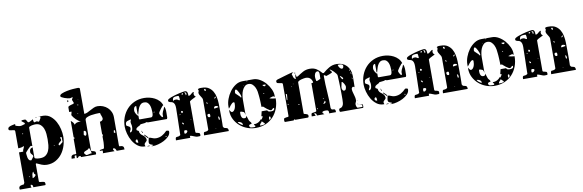

<svg xmlns="http://www.w3.org/2000/svg" viewBox="-65 -1445 7082 2331"><g transform="rotate(-10 3475.5 -280.0)"><path d="M400 -563Q404 -564 413.5 -565Q423 -566 433.5 -566.5Q444 -567 453.5 -567Q463 -567 467 -567Q517 -565 553.5 -535Q590 -505 613.5 -462Q637 -419 648.5 -369.5Q660 -320 660 -280Q660 -224 643.5 -169Q627 -114 595 -70.5Q563 -27 515.5 0Q468 27 406 27Q372 27 341 14Q310 1 280 -13L273 -7V207Q273 217 284.5 218.5Q296 220 310 221Q324 222 335.5 226.5Q347 231 347 247Q347 249 347 258Q347 267 340 267H195Q195 248 189 240Q183 232 168 232Q168 240 167 243Q166 246 166 248.5Q166 251 167.5 254.5Q169 258 173 267H33Q27 267 26.5 260Q26 253 26 250Q26 238 31.5 231Q37 224 46 220.5Q55 217 65.5 215.5Q76 214 87 213L97 193V-180H149Q149 -200 158 -214Q167 -228 167 -243V-247Q151 -237 133 -233.5Q115 -230 97 -230V-440Q97 -453 85 -456Q73 -459 58 -460Q43 -461 31 -464.5Q19 -468 19 -483Q19 -496 30 -503.5Q41 -511 56 -515.5Q71 -520 86 -522.5Q101 -525 110 -527V-507Q110 -507 115.5 -505Q121 -503 129 -500.5Q137 -498 145.5 -496Q154 -494 160 -493H170Q184 -493 198.5 -498.5Q213 -504 227 -507V-520L193 -547V-553Q193 -556 198.5 -557.5Q204 -559 211 -559.5Q218 -560 224.5 -560Q231 -560 234 -560Q244 -560 249 -553.5Q254 -547 257.5 -539.5Q261 -532 265 -526Q269 -520 277 -520H280Q283 -521 290.5 -524.5Q298 -528 306.5 -532.5Q315 -537 322.5 -541Q330 -545 333 -547Q333 -544 333 -537.5Q333 -531 334.5 -524.5Q336 -518 338.5 -512.5Q341 -507 347 -507Q348 -507 356.5 -510Q365 -513 367 -513H369Q370 -513 371 -513.5Q372 -514 374 -514Q380 -514 385 -510Q390 -506 397 -506Q400 -506 400 -507Q401 -507 403.5 -509.5Q406 -512 407 -513Q410 -519 418 -532Q426 -545 427 -547Q428 -548 426 -557L423 -563ZM380 -560Q378 -557 373 -557Q368 -557 367 -560Q365 -563 373.5 -563Q382 -563 380 -560ZM270 -87Q270 -78 280 -74Q290 -70 302.5 -68Q315 -66 326 -66Q337 -66 340 -66Q383 -66 408.5 -86Q434 -106 447 -137Q460 -168 463.5 -205Q467 -242 467 -277Q467 -308 464 -343.5Q461 -379 449 -409.5Q437 -440 413.5 -460.5Q390 -481 350 -481Q346 -481 333 -480Q320 -479 306 -476Q292 -473 281 -467.5Q270 -462 270 -453V-227Q268 -228 262 -230.5Q256 -233 253 -233Q249 -233 237.5 -222.5Q226 -212 213.5 -199Q201 -186 191 -174Q181 -162 180 -160Q181 -150 182 -133Q183 -116 187 -99.5Q191 -83 200 -71Q209 -59 227 -59Q228 -59 233.5 -66Q239 -73 245 -81L261 -103Q261 -112 256.5 -118Q252 -124 246 -130Q240 -136 235.5 -143Q231 -150 231 -161Q231 -180 238 -192Q245 -204 270 -213ZM187 -393Q183 -399 180 -400H173L180 -387ZM640 -273H619Q619 -265 623 -258Q627 -251 627 -242Q627 -234 620.5 -228.5Q614 -223 606.5 -217Q599 -211 593 -204Q587 -197 587 -187Q587 -186 589.5 -183.5Q592 -181 593 -180H600Q601 -181 605 -184Q609 -187 614.5 -191.5Q620 -196 625 -200Q630 -204 633 -207Q635 -207 638 -210Q639 -211 640 -213ZM540 -187Q539 -191 533 -193Q533 -194 530 -194Q528 -194 527 -193Q528 -188 533 -187Q534 -186 537 -186Q539 -186 540 -187ZM233 107Q232 104 229.5 93.5Q227 83 227 80Q213 91 209.5 115.5Q206 140 206 157Q211 157 218.5 153.5Q226 150 233 144.5Q240 139 244 132.5Q248 126 247 120ZM173 127H165Q165 135 173 140Z M1269 7Q1262 -12 1255 -21Q1248 -30 1231 -30Q1231 -22 1229 -20.5Q1227 -19 1226.5 -18Q1226 -17 1229 -12.5Q1232 -8 1242 7H1096Q1104 -3 1102 -8.5Q1100 -14 1100 -27H1066Q1066 -36 1074 -38.5Q1082 -41 1092 -42Q1102 -43 1111 -44.5Q1120 -46 1122 -53Q1128 -88 1129.5 -123.5Q1131 -159 1129 -193L1136 -207V-213L1129 -227V-376Q1143 -376 1156 -385.5Q1169 -395 1169 -410Q1169 -417 1166 -426Q1163 -435 1159.5 -444.5Q1156 -454 1152.5 -463Q1149 -472 1149 -480L1132 -481Q1122 -481 1094 -479.5Q1066 -478 1037 -473Q1008 -468 985 -457Q962 -446 962 -427V-53Q962 -45 970.5 -42.5Q979 -40 989 -38Q999 -36 1007.5 -31Q1016 -26 1016 -13Q1016 -11 1016 -2Q1016 7 1009 7H829Q831 -4 824.5 -6Q818 -8 812 -8Q804 -8 801.5 -5Q799 -2 796.5 1.5Q794 5 790 8Q786 11 776 11V-25Q758 -25 755.5 -21Q753 -17 753 7H713Q713 -22 723.5 -30.5Q734 -39 746 -40Q758 -41 768.5 -39.5Q779 -38 779 -47V-227L796 -233L782 -247V-447Q796 -437 807 -423.5Q818 -410 822 -393Q835 -412 859 -416.5Q883 -421 902 -420Q888 -424 873 -434.5Q858 -445 844.5 -458.5Q831 -472 819.5 -486.5Q808 -501 802 -513Q801 -516 802.5 -522Q804 -528 806 -535Q808 -542 809.5 -548Q811 -554 811 -557H782V-613Q782 -623 792.5 -628.5Q803 -634 816 -637.5Q829 -641 841 -644Q853 -647 856 -653V-660Q855 -661 853 -666Q851 -671 849 -676.5Q847 -682 845 -687Q843 -692 842 -693V-700Q844 -703 849 -713.5Q854 -724 856 -727H852Q844 -727 836 -723.5Q828 -720 819 -720Q811 -720 792.5 -724Q774 -728 755 -735Q736 -742 722 -750Q708 -758 709 -766Q709 -783 736 -794.5Q763 -806 800 -813.5Q837 -821 874 -824Q911 -827 931 -827Q937 -827 948 -825.5Q959 -824 959 -813V-503Q979 -503 999.5 -513Q1020 -523 1041.5 -535Q1063 -547 1085.5 -557Q1108 -567 1132 -567Q1167 -567 1198.5 -554.5Q1230 -542 1254 -520Q1278 -498 1292 -467.5Q1306 -437 1306 -400V-53Q1306 -41 1315 -41Q1324 -41 1335.5 -39.5Q1347 -38 1356 -29.5Q1365 -21 1365 7ZM796 -690Q796 -685 791.5 -681.5Q787 -678 782 -678V-700H789Q792 -699 796 -693ZM916 -693H909L916 -687ZM909 -620Q907 -625 903.5 -626Q900 -627 896 -627H889Q891 -621 894.5 -620.5Q898 -620 902 -620ZM889 -520Q888 -523 882 -527H876Q878 -521 882 -520ZM909 -253Q911 -251 916 -245.5Q921 -240 922 -240Q929 -238 933.5 -241.5Q938 -245 940 -251Q942 -257 942.5 -263Q943 -269 943 -272Q943 -283 939 -291.5Q935 -300 919 -300H916L909 -260ZM1292 -213Q1292 -216 1291 -226.5Q1290 -237 1289 -240Q1289 -241 1286.5 -243.5Q1284 -246 1282 -247Q1281 -246 1278.5 -243.5Q1276 -241 1276 -240Q1275 -237 1274 -226.5Q1273 -216 1273 -213ZM964 -16Q964 -30 957.5 -52.5Q951 -75 942 -87Q937 -75 924.5 -69Q912 -63 899.5 -58.5Q887 -54 879 -47.5Q871 -41 876 -27Q876 -25 884 -17.5Q892 -10 896 -7Q896 -6 899 -6Q915 -6 930 -11Q945 -16 964 -16Z M1889 -300Q1892 -301 1896 -307Q1893 -326 1896 -340Q1899 -354 1904.5 -366Q1910 -378 1917 -390.5Q1924 -403 1929 -420Q1936 -411 1939 -397.5Q1942 -384 1943 -370Q1944 -356 1943.5 -342Q1943 -328 1943 -318Q1943 -315 1943 -309Q1943 -303 1943 -297Q1943 -291 1942.5 -286Q1942 -281 1942 -280L1936 -267H1702Q1700 -268 1692.5 -270.5Q1685 -273 1682 -273Q1681 -273 1675.5 -270Q1670 -267 1669 -267Q1666 -266 1657.5 -265Q1649 -264 1639 -263Q1629 -262 1620.5 -261Q1612 -260 1609 -260Q1604 -251 1594 -246Q1584 -241 1574 -236Q1564 -231 1556.5 -224Q1549 -217 1549 -203Q1549 -196 1557 -193Q1565 -190 1569 -187Q1576 -182 1576 -176Q1576 -170 1578 -162.5Q1580 -155 1587.5 -144.5Q1595 -134 1616 -120Q1629 -111 1639.5 -95.5Q1650 -80 1650 -63Q1650 -53 1644.5 -47Q1639 -41 1633 -35.5Q1627 -30 1621.5 -23.5Q1616 -17 1616 -7Q1616 -4 1618.5 3.5Q1621 11 1622 13Q1620 14 1616 14Q1566 14 1528.5 -14.5Q1491 -43 1466 -85Q1441 -127 1428 -175.5Q1415 -224 1415 -263Q1415 -326 1436 -381Q1457 -436 1495 -477.5Q1533 -519 1586.5 -543Q1640 -567 1706 -567Q1738 -567 1771.5 -559.5Q1805 -552 1835 -536.5Q1865 -521 1888 -497Q1911 -473 1922 -440Q1916 -439 1905 -426.5Q1894 -414 1883 -399Q1872 -384 1863.5 -370.5Q1855 -357 1855 -354Q1855 -348 1858 -340Q1861 -332 1865.5 -324.5Q1870 -317 1874.5 -310.5Q1879 -304 1882 -300ZM1749 -320Q1760 -320 1765.5 -327.5Q1771 -335 1773.5 -345.5Q1776 -356 1776 -367Q1776 -378 1776 -384Q1776 -403 1773 -426Q1770 -449 1762 -468.5Q1754 -488 1738.5 -501Q1723 -514 1698 -514Q1672 -514 1656 -500Q1640 -486 1630 -466Q1620 -446 1614 -422.5Q1608 -399 1602 -380L1596 -387V-488Q1584 -488 1577.5 -482Q1571 -476 1567.5 -467.5Q1564 -459 1563 -449Q1562 -439 1562 -431Q1562 -426 1566 -415Q1570 -404 1576 -393.5Q1582 -383 1589 -375Q1596 -367 1602 -367V-327Q1603 -325 1605.5 -322.5Q1608 -320 1609 -320ZM1802 -382Q1793 -382 1789 -373H1802ZM1503 -250Q1503 -266 1499 -279Q1495 -292 1495 -307Q1495 -315 1499 -322Q1503 -329 1503 -337Q1503 -339 1502 -340Q1488 -334 1476 -332Q1464 -330 1455 -325.5Q1446 -321 1440.5 -312Q1435 -303 1435 -283Q1435 -274 1442.5 -270Q1450 -266 1458.5 -262Q1467 -258 1474.5 -252Q1482 -246 1482 -233Q1482 -220 1474.5 -209.5Q1467 -199 1467 -184Q1480 -184 1487 -191.5Q1494 -199 1497.5 -209.5Q1501 -220 1502 -231Q1503 -242 1503 -250ZM1609 -167Q1606 -165 1606 -173.5Q1606 -182 1609 -180Q1612 -178 1612 -173Q1612 -168 1609 -167ZM1616 -153Q1611 -153 1611 -160Q1611 -167 1616 -167Q1621 -167 1621 -160Q1621 -153 1616 -153ZM1716 13Q1700 8 1684.5 0.5Q1669 -7 1669 -26Q1669 -40 1673 -53.5Q1677 -67 1677 -81Q1698 -81 1720 -70.5Q1742 -60 1766 -60Q1808 -60 1841 -78.5Q1874 -97 1902 -127Q1905 -128 1912 -128Q1918 -128 1927 -125.5Q1936 -123 1936 -113Q1936 -80 1910.5 -54Q1885 -28 1850 -10Q1815 8 1777.5 17.5Q1740 27 1716 27H1696Q1699 18 1704.5 20Q1710 22 1716 22ZM1662 -100Q1669 -100 1667 -93H1669Q1674 -93 1674 -86.5Q1674 -80 1669 -80Q1662 -80 1664 -87H1662Q1657 -87 1657 -93H1656Q1651 -93 1651 -100H1649Q1642 -100 1644 -107H1642Q1637 -107 1637 -113H1636Q1631 -113 1631 -120Q1631 -127 1636 -127Q1641 -127 1641 -120H1642Q1649 -120 1647 -113H1649Q1654 -113 1654 -107H1656Q1661 -107 1661 -100ZM1544 -44Q1544 -46 1544 -53Q1544 -60 1543 -67.5Q1542 -75 1539.5 -81Q1537 -87 1533 -87Q1525 -87 1520 -80.5Q1515 -74 1515 -67Q1515 -55 1524.5 -49.5Q1534 -44 1544 -44ZM1889 -53Q1894 -53 1894 -60Q1894 -67 1889 -67Q1884 -67 1884 -60Q1884 -53 1889 -53ZM1642 20Q1648 15 1652 14Q1656 13 1663 13Q1667 13 1670.5 14Q1674 15 1676 20Z M2346 7Q2346 -1 2347 -13.5Q2348 -26 2355 -33Q2358 -33 2363.5 -33.5Q2369 -34 2375.5 -35Q2382 -36 2387.5 -37.5Q2393 -39 2395 -40Q2398 -41 2403 -46Q2408 -51 2408 -53V-420Q2408 -433 2401.5 -444.5Q2395 -456 2387.5 -467Q2380 -478 2374 -489.5Q2368 -501 2368 -513Q2368 -521 2371.5 -526.5Q2375 -532 2375 -540Q2375 -544 2374.5 -548Q2374 -552 2368 -553Q2370 -560 2376.5 -563Q2383 -566 2391 -567Q2399 -568 2407.5 -567.5Q2416 -567 2422 -567Q2470 -567 2501.5 -547Q2533 -527 2552 -495Q2571 -463 2579 -422.5Q2587 -382 2588 -340Q2588 -330 2588.5 -308Q2589 -286 2589 -258.5Q2589 -231 2589.5 -200Q2590 -169 2589.5 -141.5Q2589 -114 2589 -92Q2589 -70 2588 -60Q2595 -42 2606 -39Q2617 -36 2627 -34Q2637 -32 2644 -25Q2651 -18 2651 7ZM1999 7Q1999 -17 2003 -24Q2007 -31 2015 -32Q2023 -33 2035 -34Q2047 -35 2062 -47Q2062 -58 2062.5 -81Q2063 -104 2063.5 -132.5Q2064 -161 2065 -193Q2066 -225 2066.5 -254Q2067 -283 2067.5 -306Q2068 -329 2068 -340L2069 -377Q2069 -407 2063 -423.5Q2057 -440 2048 -448Q2039 -456 2028.5 -458.5Q2018 -461 2009 -463Q2000 -465 1994 -469.5Q1988 -474 1988 -487Q1988 -495 2002 -503.5Q2016 -512 2037.5 -520Q2059 -528 2085 -535.5Q2111 -543 2135.5 -548.5Q2160 -554 2180 -557.5Q2200 -561 2209 -561Q2221 -561 2228 -555Q2235 -549 2238 -540Q2241 -531 2241.5 -520.5Q2242 -510 2242 -500Q2244 -499 2248 -499Q2258 -499 2265.5 -504.5Q2273 -510 2280 -516.5Q2287 -523 2294.5 -528.5Q2302 -534 2312 -534Q2314 -534 2315 -533Q2310 -527 2309 -521.5Q2308 -516 2308 -509Q2308 -497 2312 -490.5Q2316 -484 2328 -473Q2324 -472 2314.5 -467.5Q2305 -463 2294.5 -457.5Q2284 -452 2274.5 -447Q2265 -442 2262 -440Q2259 -438 2253.5 -433Q2248 -428 2248 -427V-53Q2248 -43 2256.5 -40.5Q2265 -38 2275 -36.5Q2285 -35 2293.5 -31Q2302 -27 2302 -13Q2302 -9 2302 -2Q2302 5 2295 7L2268 8Q2255 8 2243.5 4Q2232 0 2221 -4.5Q2210 -9 2199 -13Q2188 -17 2175 -17V7ZM2195 -547Q2206 -542 2209 -531.5Q2212 -521 2212 -512Q2219 -512 2220.5 -519Q2222 -526 2222 -530Q2222 -547 2205 -547ZM2448 -547Q2443 -544 2442 -540Q2441 -539 2441 -537Q2441 -534 2442 -533Q2443 -532 2448 -526.5Q2453 -521 2455 -520Q2460 -522 2461 -525.5Q2462 -529 2462 -533Q2462 -538 2460 -542.5Q2458 -547 2452 -547ZM2183 -542Q2179 -542 2171.5 -541Q2164 -540 2162 -533Q2163 -528 2168 -527Q2169 -526 2172 -526Q2178 -526 2180.5 -531.5Q2183 -537 2183 -542ZM2048 -467Q2056 -478 2065 -479.5Q2074 -481 2085 -481Q2100 -481 2108.5 -473Q2117 -465 2131 -465Q2131 -467 2131 -474.5Q2131 -482 2130.5 -490.5Q2130 -499 2128 -507.5Q2126 -516 2122 -520H2105Q2077 -520 2062.5 -512Q2048 -504 2048 -473ZM2562 -433Q2556 -429 2551 -424Q2546 -419 2546 -411Q2554 -411 2559 -416Q2564 -421 2568 -427ZM2457 -365Q2457 -382 2440 -382Q2440 -365 2457 -365ZM2142 -327Q2140 -328 2135 -330.5Q2130 -333 2128 -333Q2123 -333 2122 -328Q2121 -323 2121 -320Q2121 -315 2123.5 -310.5Q2126 -306 2132 -306Q2135 -306 2135 -307Q2136 -307 2138.5 -312.5Q2141 -318 2142 -320ZM2575 -303Q2575 -312 2564 -316Q2553 -320 2548 -320Q2522 -320 2522 -293H2535L2575 -300ZM2108 -293H2095V-287H2108ZM2462 -220Q2462 -231 2459.5 -236Q2457 -241 2445 -241Q2428 -241 2428 -223Q2428 -214 2433 -206.5Q2438 -199 2448 -199Q2458 -199 2460 -205Q2462 -211 2462 -220ZM2222 -213 2215 -207H2228ZM2108 -190Q2108 -181 2114 -174.5Q2120 -168 2128 -167Q2129 -169 2129 -173Q2129 -182 2122.5 -186.5Q2116 -191 2108 -193ZM2569 -163Q2569 -172 2566 -180.5Q2563 -189 2552 -189Q2552 -187 2552.5 -182Q2553 -177 2553.5 -171Q2554 -165 2554.5 -160Q2555 -155 2555 -153Q2555 -152 2557.5 -149.5Q2560 -147 2562 -147Q2568 -148 2568.5 -153.5Q2569 -159 2569 -163ZM2155 -80Q2155 -89 2146 -92Q2137 -95 2131 -95Q2118 -95 2116.5 -85Q2115 -75 2115 -63Q2115 -53 2128 -53Q2136 -53 2145.5 -63Q2155 -73 2155 -80ZM2502 -47Q2505 -47 2505 -50Q2505 -53 2502 -53Q2499 -54 2499 -50Q2499 -46 2502 -47Z M3052 -560Q3092 -560 3132 -537Q3172 -514 3203 -478.5Q3234 -443 3253.5 -400.5Q3273 -358 3273 -320L3272 -300Q3268 -309 3264 -311.5Q3260 -314 3253 -314Q3251 -314 3248.5 -313.5Q3246 -313 3245 -313Q3243 -313 3237.5 -311Q3232 -309 3225.5 -307Q3219 -305 3213.5 -303Q3208 -301 3205 -300Q3206 -298 3216 -295Q3226 -292 3238.5 -290Q3251 -288 3263 -286.5Q3275 -285 3280 -285Q3280 -218 3258.5 -161Q3237 -104 3198 -62Q3159 -20 3104 3.5Q3049 27 2982 27Q2928 27 2877 8Q2826 -11 2786.5 -45.5Q2747 -80 2722.5 -128Q2698 -176 2698 -233L2699 -247Q2700 -245 2703.5 -239Q2707 -233 2711.5 -227Q2716 -221 2721.5 -216.5Q2727 -212 2732 -213Q2746 -216 2755 -227Q2764 -238 2769.5 -252.5Q2775 -267 2777 -282.5Q2779 -298 2779 -310Q2779 -316 2777.5 -321.5Q2776 -327 2769 -327Q2759 -327 2749 -319Q2739 -311 2730 -299.5Q2721 -288 2713 -277Q2705 -266 2699 -260Q2698 -263 2698 -275Q2698 -287 2698 -290Q2698 -331 2715 -378Q2732 -425 2761.5 -465.5Q2791 -506 2831.5 -533Q2872 -560 2919 -560ZM2979 -553Q2980 -556 2972 -556Q2964 -556 2965 -553Q2967 -550 2972 -550Q2977 -550 2979 -553ZM3152 -160Q3162 -144 3172 -141.5Q3182 -139 3197 -139Q3218 -139 3229.5 -145.5Q3241 -152 3241 -175Q3227 -175 3217.5 -164Q3208 -153 3202 -153Q3192 -153 3179 -160.5Q3166 -168 3153 -178Q3140 -188 3129 -198Q3118 -208 3112 -213H3092Q3092 -221 3091.5 -241Q3091 -261 3090 -283.5Q3089 -306 3087.5 -325.5Q3086 -345 3085 -353Q3084 -375 3079 -403Q3074 -431 3062.5 -455.5Q3051 -480 3032 -497Q3013 -514 2985 -514Q2956 -514 2936.5 -495Q2917 -476 2905.5 -449Q2894 -422 2889.5 -392Q2885 -362 2885 -340V-147Q2885 -150 2882.5 -160Q2880 -170 2879 -173Q2878 -176 2875.5 -181Q2873 -186 2872 -187Q2868 -189 2861.5 -191.5Q2855 -194 2848.5 -196Q2842 -198 2837.5 -199.5Q2833 -201 2832 -200L2825 -193L2824 -174Q2824 -165 2825.5 -154Q2827 -143 2831.5 -134Q2836 -125 2843.5 -119Q2851 -113 2864 -113Q2879 -113 2884 -118.5Q2889 -124 2892 -140L2912 -80Q2916 -69 2927.5 -57.5Q2939 -46 2939 -36V-33Q2937 -32 2931.5 -31Q2926 -30 2920 -28Q2914 -26 2909.5 -23.5Q2905 -21 2905 -17Q2905 6 2919.5 10Q2934 14 2953 14Q2958 14 2968.5 14Q2979 14 2979 3V0L2965 -13V-20Q3025 -21 3059 -67L3065 -60Q3070 -67 3078 -78.5Q3086 -90 3086 -100H3073L3072 -107Q3074 -113 3076 -122Q3078 -131 3080 -139Q3083 -149 3085 -160ZM2919 -507V-500L2925 -507ZM2873 -383Q2873 -388 2867.5 -403Q2862 -418 2854 -433.5Q2846 -449 2837.5 -461.5Q2829 -474 2822 -474Q2811 -474 2808 -459.5Q2805 -445 2805 -436Q2805 -431 2813 -423Q2821 -415 2831.5 -405.5Q2842 -396 2852 -386Q2862 -376 2865 -367Q2872 -368 2872.5 -373.5Q2873 -379 2873 -383ZM3150 -473Q3150 -465 3159 -459Q3168 -453 3175 -453Q3183 -453 3185 -460.5Q3187 -468 3187 -473ZM3152 -373H3139L3152 -360ZM2833 -36Q2833 -59 2815 -70.5Q2797 -82 2777 -82Q2777 -76 2784 -68Q2791 -60 2800 -53Q2809 -46 2818.5 -41Q2828 -36 2833 -36ZM3179 -63Q3179 -69 3177.5 -75Q3176 -81 3168 -81Q3160 -81 3159 -69.5Q3158 -58 3158 -53L3159 -40Q3169 -44 3174 -48.5Q3179 -53 3179 -63ZM3065 -40Q3059 -28 3047.5 -17.5Q3036 -7 3036 8Q3042 8 3051 8Q3060 8 3070 7Q3080 6 3088 3Q3096 0 3099 -7Z M4300 0Q4300 -11 4300 -17.5Q4300 -24 4297 -27Q4294 -30 4286 -31Q4278 -32 4262 -33L4282 -34Q4300 -34 4305 -31Q4310 -28 4310 -10Q4310 -10 4310 -6Q4310 -2 4309.5 2Q4309 6 4307.5 9.5Q4306 13 4302 13H4029Q4019 13 4017 4.5Q4015 -4 4015 -10Q4015 -27 4024.5 -29Q4034 -31 4045.5 -36.5Q4057 -42 4066.5 -61Q4076 -80 4076 -131Q4076 -170 4076 -204.5Q4076 -239 4075 -273.5Q4074 -308 4073 -345Q4072 -382 4069 -427Q4069 -437 4058 -452Q4047 -467 4033 -481Q4019 -495 4005 -505.5Q3991 -516 3984 -516Q3984 -514 3987.5 -509Q3991 -504 3995.5 -498.5Q4000 -493 4004 -488Q4008 -483 4009 -480Q4007 -475 3994.5 -469Q3982 -463 3968 -458Q3954 -453 3943 -449.5Q3932 -446 3932 -446Q3929 -446 3929 -447Q3928 -447 3925.5 -450Q3923 -453 3922 -453Q3920 -455 3915 -457.5Q3910 -460 3909 -460Q3903 -460 3902.5 -453Q3902 -446 3902 -444Q3902 -347 3909.5 -249.5Q3917 -152 3916 -53Q3923 -34 3932.5 -32.5Q3942 -31 3951 -31Q3960 -31 3966 -25.5Q3972 -20 3972 7H3882Q3889 7 3889 0Q3889 -22 3881.5 -28Q3874 -34 3856 -34Q3851 -34 3843.5 -34Q3836 -34 3828 -32.5Q3820 -31 3814.5 -27.5Q3809 -24 3809 -17V-13Q3811 -11 3818.5 -3Q3826 5 3829 7H3737Q3737 -25 3710 -25L3709 -20Q3710 -17 3715.5 -6.5Q3721 4 3722 7H3673Q3673 -1 3674 -13.5Q3675 -26 3682 -33Q3685 -33 3691.5 -34Q3698 -35 3705.5 -36Q3713 -37 3719.5 -38Q3726 -39 3729 -40Q3731 -41 3735 -43.5Q3739 -46 3739 -47V-391Q3743 -391 3751.5 -392Q3760 -393 3762 -400Q3755 -431 3735.5 -449Q3716 -467 3681 -467Q3675 -467 3658.5 -464.5Q3642 -462 3625 -457Q3608 -452 3595 -444.5Q3582 -437 3582 -427V-47Q3582 -40 3590.5 -38Q3599 -36 3609 -33.5Q3619 -31 3627.5 -25.5Q3636 -20 3636 -6Q3636 0 3633.5 6.5Q3631 13 3622 13H3469Q3468 9 3462 7Q3462 6 3459 6Q3456 6 3456 7Q3455 8 3452 11.5Q3449 15 3449 17H3342Q3339 17 3337.5 12.5Q3336 8 3335 3Q3334 -3 3335 -10Q3335 -26 3344.5 -30Q3354 -34 3365.5 -35Q3377 -36 3386.5 -37Q3396 -38 3396 -47V-440Q3396 -452 3384.5 -454.5Q3373 -457 3359 -458.5Q3345 -460 3333.5 -464Q3322 -468 3322 -483Q3322 -494 3327 -498.5Q3332 -503 3342 -507Q3351 -509 3374 -516Q3397 -523 3422.5 -530.5Q3448 -538 3470.5 -544.5Q3493 -551 3502 -553Q3518 -557 3522.5 -558.5Q3527 -560 3539 -560H3549Q3541 -558 3534 -552.5Q3527 -547 3522 -540Q3528 -521 3534.5 -501Q3541 -481 3562 -473Q3560 -486 3561 -504Q3562 -522 3572 -533V-500H3589Q3627 -526 3664 -546.5Q3701 -567 3749 -567Q3798 -567 3831.5 -545Q3865 -523 3896 -487H3909Q3945 -519 3986.5 -543Q4028 -567 4079 -567Q4156 -567 4201.5 -519Q4247 -471 4249 -393Q4249 -382 4249 -352.5Q4249 -323 4248 -290Q4247 -257 4246.5 -227.5Q4246 -198 4246 -187V-256Q4237 -256 4233 -258.5Q4229 -261 4226 -261Q4223 -261 4219.5 -257Q4216 -253 4209 -240Q4209 -220 4213 -202.5Q4217 -185 4222.5 -167.5Q4228 -150 4232 -132Q4236 -114 4236 -95Q4236 -80 4229 -69Q4222 -58 4222 -43Q4222 -38 4223.5 -31Q4225 -24 4227.5 -17Q4230 -10 4233.5 -5Q4237 0 4242 0ZM4156 -530Q4156 -541 4148.5 -546.5Q4141 -552 4131 -554Q4121 -556 4110 -555.5Q4099 -555 4092 -555Q4092 -547 4096 -537.5Q4100 -528 4106 -519.5Q4112 -511 4120 -505.5Q4128 -500 4136 -500Q4147 -500 4151.5 -510.5Q4156 -521 4156 -530ZM3562 -540Q3557 -540 3557 -546.5Q3557 -553 3562 -553Q3567 -553 3567 -546.5Q3567 -540 3562 -540ZM3856 -450Q3856 -457 3857 -469Q3858 -481 3856.5 -492.5Q3855 -504 3850.5 -512Q3846 -520 3836 -520Q3824 -520 3816.5 -514Q3809 -508 3804 -498.5Q3799 -489 3797 -478Q3795 -467 3795 -457Q3795 -444 3797 -433Q3799 -422 3802 -407Q3805 -406 3809 -406L3816 -407Q3821 -409 3836 -415.5Q3851 -422 3856 -427ZM4222 -460Q4227 -460 4227 -466.5Q4227 -473 4222 -473Q4217 -473 4217 -466.5Q4217 -460 4222 -460ZM4236 -427 4229 -447V-437Q4229 -430 4229.5 -424.5Q4230 -419 4236 -413ZM3522 -420Q3523 -423 3519 -423Q3515 -423 3516 -420Q3516 -417 3519 -417Q3522 -417 3522 -420ZM4129 -387Q4128 -388 4124.5 -392.5Q4121 -397 4116 -402Q4111 -407 4105 -411.5Q4099 -416 4094 -416Q4094 -415 4094.5 -411Q4095 -407 4096 -407Q4098 -403 4105.5 -390Q4113 -377 4116 -373H4122Q4128 -377 4129 -380ZM3496 -393H3489V-387H3496ZM3903 -373Q3903 -362 3899 -352Q3895 -342 3895 -330L3896 -313Q3896 -312 3899 -303.5Q3902 -295 3902 -293Q3902 -283 3897.5 -281Q3893 -279 3886 -279Q3876 -279 3868 -282.5Q3860 -286 3852 -290.5Q3844 -295 3835 -298.5Q3826 -302 3814 -302Q3814 -303 3826 -311.5Q3838 -320 3853 -332Q3868 -344 3882.5 -357Q3897 -370 3902 -380Q3903 -378 3903 -373ZM4236 -353Q4239 -356 4239 -363.5Q4239 -371 4236 -373Q4234 -374 4233.5 -371Q4233 -368 4233 -363.5Q4233 -359 4233.5 -355.5Q4234 -352 4236 -353ZM4144 -280Q4144 -285 4140 -295Q4136 -305 4130 -315.5Q4124 -326 4117.5 -333.5Q4111 -341 4106 -341Q4103 -341 4102 -340Q4100 -323 4094.5 -304.5Q4089 -286 4089 -269Q4089 -260 4095.5 -246.5Q4102 -233 4113 -233Q4132 -233 4138 -249.5Q4144 -266 4144 -280ZM3409 -313V-240H3416Q3417 -250 3419 -260Q3420 -268 3421 -277.5Q3422 -287 3422 -293Q3423 -296 3423 -303.5Q3423 -311 3423 -313ZM3416 -180Q3421 -180 3421 -186.5Q3421 -193 3416 -193Q3411 -193 3411 -186.5Q3411 -180 3416 -180ZM3856 -180Q3853 -184 3849 -187H3842L3856 -173ZM3556 -160Q3554 -165 3550.5 -166Q3547 -167 3542 -167H3536V-160ZM3869 -140Q3869 -142 3866.5 -147Q3864 -152 3862 -153Q3857 -144 3850.5 -135.5Q3844 -127 3836 -120Q3839 -119 3846 -119Q3854 -119 3861.5 -124.5Q3869 -130 3869 -140ZM4249 -87Q4246 -86 4246 -90Q4246 -94 4249 -93Q4252 -93 4252 -90Q4252 -87 4249 -87ZM3756 -67Q3761 -67 3761 -73.5Q3761 -80 3756 -80Q3751 -80 3751 -73.5Q3751 -67 3756 -67ZM4249 -40V-53L4256 -40Z M4834 -300Q4837 -301 4841 -307Q4838 -326 4841 -340Q4844 -354 4849.5 -366Q4855 -378 4862 -390.5Q4869 -403 4874 -420Q4881 -411 4884 -397.5Q4887 -384 4888 -370Q4889 -356 4888.5 -342Q4888 -328 4888 -318Q4888 -315 4888 -309Q4888 -303 4888 -297Q4888 -291 4887.5 -286Q4887 -281 4887 -280L4881 -267H4647Q4645 -268 4637.5 -270.5Q4630 -273 4627 -273Q4626 -273 4620.5 -270Q4615 -267 4614 -267Q4611 -266 4602.5 -265Q4594 -264 4584 -263Q4574 -262 4565.5 -261Q4557 -260 4554 -260Q4549 -251 4539 -246Q4529 -241 4519 -236Q4509 -231 4501.5 -224Q4494 -217 4494 -203Q4494 -196 4502 -193Q4510 -190 4514 -187Q4521 -182 4521 -176Q4521 -170 4523 -162.5Q4525 -155 4532.5 -144.5Q4540 -134 4561 -120Q4574 -111 4584.5 -95.5Q4595 -80 4595 -63Q4595 -53 4589.5 -47Q4584 -41 4578 -35.5Q4572 -30 4566.5 -23.5Q4561 -17 4561 -7Q4561 -4 4563.5 3.5Q4566 11 4567 13Q4565 14 4561 14Q4511 14 4473.5 -14.5Q4436 -43 4411 -85Q4386 -127 4373 -175.5Q4360 -224 4360 -263Q4360 -326 4381 -381Q4402 -436 4440 -477.5Q4478 -519 4531.5 -543Q4585 -567 4651 -567Q4683 -567 4716.5 -559.5Q4750 -552 4780 -536.5Q4810 -521 4833 -497Q4856 -473 4867 -440Q4861 -439 4850 -426.5Q4839 -414 4828 -399Q4817 -384 4808.5 -370.5Q4800 -357 4800 -354Q4800 -348 4803 -340Q4806 -332 4810.5 -324.5Q4815 -317 4819.5 -310.5Q4824 -304 4827 -300ZM4694 -320Q4705 -320 4710.5 -327.5Q4716 -335 4718.5 -345.5Q4721 -356 4721 -367Q4721 -378 4721 -384Q4721 -403 4718 -426Q4715 -449 4707 -468.5Q4699 -488 4683.5 -501Q4668 -514 4643 -514Q4617 -514 4601 -500Q4585 -486 4575 -466Q4565 -446 4559 -422.5Q4553 -399 4547 -380L4541 -387V-488Q4529 -488 4522.5 -482Q4516 -476 4512.5 -467.5Q4509 -459 4508 -449Q4507 -439 4507 -431Q4507 -426 4511 -415Q4515 -404 4521 -393.5Q4527 -383 4534 -375Q4541 -367 4547 -367V-327Q4548 -325 4550.5 -322.5Q4553 -320 4554 -320ZM4747 -382Q4738 -382 4734 -373H4747ZM4448 -250Q4448 -266 4444 -279Q4440 -292 4440 -307Q4440 -315 4444 -322Q4448 -329 4448 -337Q4448 -339 4447 -340Q4433 -334 4421 -332Q4409 -330 4400 -325.5Q4391 -321 4385.5 -312Q4380 -303 4380 -283Q4380 -274 4387.5 -270Q4395 -266 4403.5 -262Q4412 -258 4419.5 -252Q4427 -246 4427 -233Q4427 -220 4419.5 -209.5Q4412 -199 4412 -184Q4425 -184 4432 -191.5Q4439 -199 4442.5 -209.5Q4446 -220 4447 -231Q4448 -242 4448 -250ZM4554 -167Q4551 -165 4551 -173.5Q4551 -182 4554 -180Q4557 -178 4557 -173Q4557 -168 4554 -167ZM4561 -153Q4556 -153 4556 -160Q4556 -167 4561 -167Q4566 -167 4566 -160Q4566 -153 4561 -153ZM4661 13Q4645 8 4629.5 0.5Q4614 -7 4614 -26Q4614 -40 4618 -53.5Q4622 -67 4622 -81Q4643 -81 4665 -70.5Q4687 -60 4711 -60Q4753 -60 4786 -78.5Q4819 -97 4847 -127Q4850 -128 4857 -128Q4863 -128 4872 -125.5Q4881 -123 4881 -113Q4881 -80 4855.5 -54Q4830 -28 4795 -10Q4760 8 4722.5 17.5Q4685 27 4661 27H4641Q4644 18 4649.5 20Q4655 22 4661 22ZM4607 -100Q4614 -100 4612 -93H4614Q4619 -93 4619 -86.5Q4619 -80 4614 -80Q4607 -80 4609 -87H4607Q4602 -87 4602 -93H4601Q4596 -93 4596 -100H4594Q4587 -100 4589 -107H4587Q4582 -107 4582 -113H4581Q4576 -113 4576 -120Q4576 -127 4581 -127Q4586 -127 4586 -120H4587Q4594 -120 4592 -113H4594Q4599 -113 4599 -107H4601Q4606 -107 4606 -100ZM4489 -44Q4489 -46 4489 -53Q4489 -60 4488 -67.5Q4487 -75 4484.5 -81Q4482 -87 4478 -87Q4470 -87 4465 -80.5Q4460 -74 4460 -67Q4460 -55 4469.5 -49.5Q4479 -44 4489 -44ZM4834 -53Q4839 -53 4839 -60Q4839 -67 4834 -67Q4829 -67 4829 -60Q4829 -53 4834 -53ZM4587 20Q4593 15 4597 14Q4601 13 4608 13Q4612 13 4615.5 14Q4619 15 4621 20Z M5291 7Q5291 -1 5292 -13.5Q5293 -26 5300 -33Q5303 -33 5308.5 -33.5Q5314 -34 5320.5 -35Q5327 -36 5332.5 -37.5Q5338 -39 5340 -40Q5343 -41 5348 -46Q5353 -51 5353 -53V-420Q5353 -433 5346.5 -444.5Q5340 -456 5332.5 -467Q5325 -478 5319 -489.5Q5313 -501 5313 -513Q5313 -521 5316.5 -526.5Q5320 -532 5320 -540Q5320 -544 5319.5 -548Q5319 -552 5313 -553Q5315 -560 5321.5 -563Q5328 -566 5336 -567Q5344 -568 5352.5 -567.5Q5361 -567 5367 -567Q5415 -567 5446.5 -547Q5478 -527 5497 -495Q5516 -463 5524 -422.5Q5532 -382 5533 -340Q5533 -330 5533.5 -308Q5534 -286 5534 -258.5Q5534 -231 5534.5 -200Q5535 -169 5534.5 -141.5Q5534 -114 5534 -92Q5534 -70 5533 -60Q5540 -42 5551 -39Q5562 -36 5572 -34Q5582 -32 5589 -25Q5596 -18 5596 7ZM4944 7Q4944 -17 4948 -24Q4952 -31 4960 -32Q4968 -33 4980 -34Q4992 -35 5007 -47Q5007 -58 5007.5 -81Q5008 -104 5008.5 -132.5Q5009 -161 5010 -193Q5011 -225 5011.5 -254Q5012 -283 5012.5 -306Q5013 -329 5013 -340L5014 -377Q5014 -407 5008 -423.5Q5002 -440 4993 -448Q4984 -456 4973.5 -458.5Q4963 -461 4954 -463Q4945 -465 4939 -469.5Q4933 -474 4933 -487Q4933 -495 4947 -503.5Q4961 -512 4982.5 -520Q5004 -528 5030 -535.5Q5056 -543 5080.5 -548.5Q5105 -554 5125 -557.5Q5145 -561 5154 -561Q5166 -561 5173 -555Q5180 -549 5183 -540Q5186 -531 5186.5 -520.5Q5187 -510 5187 -500Q5189 -499 5193 -499Q5203 -499 5210.5 -504.5Q5218 -510 5225 -516.5Q5232 -523 5239.5 -528.5Q5247 -534 5257 -534Q5259 -534 5260 -533Q5255 -527 5254 -521.5Q5253 -516 5253 -509Q5253 -497 5257 -490.5Q5261 -484 5273 -473Q5269 -472 5259.5 -467.5Q5250 -463 5239.5 -457.5Q5229 -452 5219.5 -447Q5210 -442 5207 -440Q5204 -438 5198.5 -433Q5193 -428 5193 -427V-53Q5193 -43 5201.5 -40.5Q5210 -38 5220 -36.5Q5230 -35 5238.5 -31Q5247 -27 5247 -13Q5247 -9 5247 -2Q5247 5 5240 7L5213 8Q5200 8 5188.5 4Q5177 0 5166 -4.5Q5155 -9 5144 -13Q5133 -17 5120 -17V7ZM5140 -547Q5151 -542 5154 -531.5Q5157 -521 5157 -512Q5164 -512 5165.5 -519Q5167 -526 5167 -530Q5167 -547 5150 -547ZM5393 -547Q5388 -544 5387 -540Q5386 -539 5386 -537Q5386 -534 5387 -533Q5388 -532 5393 -526.5Q5398 -521 5400 -520Q5405 -522 5406 -525.5Q5407 -529 5407 -533Q5407 -538 5405 -542.5Q5403 -547 5397 -547ZM5128 -542Q5124 -542 5116.5 -541Q5109 -540 5107 -533Q5108 -528 5113 -527Q5114 -526 5117 -526Q5123 -526 5125.5 -531.5Q5128 -537 5128 -542ZM4993 -467Q5001 -478 5010 -479.5Q5019 -481 5030 -481Q5045 -481 5053.5 -473Q5062 -465 5076 -465Q5076 -467 5076 -474.5Q5076 -482 5075.5 -490.5Q5075 -499 5073 -507.5Q5071 -516 5067 -520H5050Q5022 -520 5007.5 -512Q4993 -504 4993 -473ZM5507 -433Q5501 -429 5496 -424Q5491 -419 5491 -411Q5499 -411 5504 -416Q5509 -421 5513 -427ZM5402 -365Q5402 -382 5385 -382Q5385 -365 5402 -365ZM5087 -327Q5085 -328 5080 -330.5Q5075 -333 5073 -333Q5068 -333 5067 -328Q5066 -323 5066 -320Q5066 -315 5068.5 -310.5Q5071 -306 5077 -306Q5080 -306 5080 -307Q5081 -307 5083.5 -312.5Q5086 -318 5087 -320ZM5520 -303Q5520 -312 5509 -316Q5498 -320 5493 -320Q5467 -320 5467 -293H5480L5520 -300ZM5053 -293H5040V-287H5053ZM5407 -220Q5407 -231 5404.5 -236Q5402 -241 5390 -241Q5373 -241 5373 -223Q5373 -214 5378 -206.5Q5383 -199 5393 -199Q5403 -199 5405 -205Q5407 -211 5407 -220ZM5167 -213 5160 -207H5173ZM5053 -190Q5053 -181 5059 -174.5Q5065 -168 5073 -167Q5074 -169 5074 -173Q5074 -182 5067.5 -186.5Q5061 -191 5053 -193ZM5514 -163Q5514 -172 5511 -180.5Q5508 -189 5497 -189Q5497 -187 5497.5 -182Q5498 -177 5498.5 -171Q5499 -165 5499.5 -160Q5500 -155 5500 -153Q5500 -152 5502.5 -149.5Q5505 -147 5507 -147Q5513 -148 5513.5 -153.5Q5514 -159 5514 -163ZM5100 -80Q5100 -89 5091 -92Q5082 -95 5076 -95Q5063 -95 5061.5 -85Q5060 -75 5060 -63Q5060 -53 5073 -53Q5081 -53 5090.5 -63Q5100 -73 5100 -80ZM5447 -47Q5450 -47 5450 -50Q5450 -53 5447 -53Q5444 -54 5444 -50Q5444 -46 5447 -47Z M5997 -560Q6037 -560 6077 -537Q6117 -514 6148 -478.5Q6179 -443 6198.5 -400.5Q6218 -358 6218 -320L6217 -300Q6213 -309 6209 -311.5Q6205 -314 6198 -314Q6196 -314 6193.5 -313.5Q6191 -313 6190 -313Q6188 -313 6182.5 -311Q6177 -309 6170.5 -307Q6164 -305 6158.5 -303Q6153 -301 6150 -300Q6151 -298 6161 -295Q6171 -292 6183.5 -290Q6196 -288 6208 -286.5Q6220 -285 6225 -285Q6225 -218 6203.5 -161Q6182 -104 6143 -62Q6104 -20 6049 3.5Q5994 27 5927 27Q5873 27 5822 8Q5771 -11 5731.5 -45.5Q5692 -80 5667.5 -128Q5643 -176 5643 -233L5644 -247Q5645 -245 5648.5 -239Q5652 -233 5656.5 -227Q5661 -221 5666.5 -216.5Q5672 -212 5677 -213Q5691 -216 5700 -227Q5709 -238 5714.5 -252.5Q5720 -267 5722 -282.5Q5724 -298 5724 -310Q5724 -316 5722.5 -321.5Q5721 -327 5714 -327Q5704 -327 5694 -319Q5684 -311 5675 -299.5Q5666 -288 5658 -277Q5650 -266 5644 -260Q5643 -263 5643 -275Q5643 -287 5643 -290Q5643 -331 5660 -378Q5677 -425 5706.5 -465.5Q5736 -506 5776.5 -533Q5817 -560 5864 -560ZM5924 -553Q5925 -556 5917 -556Q5909 -556 5910 -553Q5912 -550 5917 -550Q5922 -550 5924 -553ZM6097 -160Q6107 -144 6117 -141.5Q6127 -139 6142 -139Q6163 -139 6174.5 -145.5Q6186 -152 6186 -175Q6172 -175 6162.5 -164Q6153 -153 6147 -153Q6137 -153 6124 -160.5Q6111 -168 6098 -178Q6085 -188 6074 -198Q6063 -208 6057 -213H6037Q6037 -221 6036.5 -241Q6036 -261 6035 -283.5Q6034 -306 6032.5 -325.5Q6031 -345 6030 -353Q6029 -375 6024 -403Q6019 -431 6007.5 -455.5Q5996 -480 5977 -497Q5958 -514 5930 -514Q5901 -514 5881.5 -495Q5862 -476 5850.5 -449Q5839 -422 5834.5 -392Q5830 -362 5830 -340V-147Q5830 -150 5827.5 -160Q5825 -170 5824 -173Q5823 -176 5820.5 -181Q5818 -186 5817 -187Q5813 -189 5806.5 -191.5Q5800 -194 5793.5 -196Q5787 -198 5782.5 -199.5Q5778 -201 5777 -200L5770 -193L5769 -174Q5769 -165 5770.5 -154Q5772 -143 5776.5 -134Q5781 -125 5788.5 -119Q5796 -113 5809 -113Q5824 -113 5829 -118.5Q5834 -124 5837 -140L5857 -80Q5861 -69 5872.5 -57.5Q5884 -46 5884 -36V-33Q5882 -32 5876.5 -31Q5871 -30 5865 -28Q5859 -26 5854.5 -23.5Q5850 -21 5850 -17Q5850 6 5864.5 10Q5879 14 5898 14Q5903 14 5913.5 14Q5924 14 5924 3V0L5910 -13V-20Q5970 -21 6004 -67L6010 -60Q6015 -67 6023 -78.5Q6031 -90 6031 -100H6018L6017 -107Q6019 -113 6021 -122Q6023 -131 6025 -139Q6028 -149 6030 -160ZM5864 -507V-500L5870 -507ZM5818 -383Q5818 -388 5812.5 -403Q5807 -418 5799 -433.5Q5791 -449 5782.5 -461.5Q5774 -474 5767 -474Q5756 -474 5753 -459.5Q5750 -445 5750 -436Q5750 -431 5758 -423Q5766 -415 5776.5 -405.5Q5787 -396 5797 -386Q5807 -376 5810 -367Q5817 -368 5817.5 -373.5Q5818 -379 5818 -383ZM6095 -473Q6095 -465 6104 -459Q6113 -453 6120 -453Q6128 -453 6130 -460.5Q6132 -468 6132 -473ZM6097 -373H6084L6097 -360ZM5778 -36Q5778 -59 5760 -70.5Q5742 -82 5722 -82Q5722 -76 5729 -68Q5736 -60 5745 -53Q5754 -46 5763.5 -41Q5773 -36 5778 -36ZM6124 -63Q6124 -69 6122.5 -75Q6121 -81 6113 -81Q6105 -81 6104 -69.5Q6103 -58 6103 -53L6104 -40Q6114 -44 6119 -48.5Q6124 -53 6124 -63ZM6010 -40Q6004 -28 5992.5 -17.5Q5981 -7 5981 8Q5987 8 5996 8Q6005 8 6015 7Q6025 6 6033 3Q6041 0 6044 -7Z M6625 7Q6625 -1 6626 -13.5Q6627 -26 6634 -33Q6637 -33 6642.5 -33.5Q6648 -34 6654.5 -35Q6661 -36 6666.5 -37.5Q6672 -39 6674 -40Q6677 -41 6682 -46Q6687 -51 6687 -53V-420Q6687 -433 6680.5 -444.5Q6674 -456 6666.5 -467Q6659 -478 6653 -489.5Q6647 -501 6647 -513Q6647 -521 6650.5 -526.5Q6654 -532 6654 -540Q6654 -544 6653.5 -548Q6653 -552 6647 -553Q6649 -560 6655.5 -563Q6662 -566 6670 -567Q6678 -568 6686.5 -567.5Q6695 -567 6701 -567Q6749 -567 6780.5 -547Q6812 -527 6831 -495Q6850 -463 6858 -422.5Q6866 -382 6867 -340Q6867 -330 6867.5 -308Q6868 -286 6868 -258.5Q6868 -231 6868.5 -200Q6869 -169 6868.5 -141.5Q6868 -114 6868 -92Q6868 -70 6867 -60Q6874 -42 6885 -39Q6896 -36 6906 -34Q6916 -32 6923 -25Q6930 -18 6930 7ZM6278 7Q6278 -17 6282 -24Q6286 -31 6294 -32Q6302 -33 6314 -34Q6326 -35 6341 -47Q6341 -58 6341.5 -81Q6342 -104 6342.5 -132.5Q6343 -161 6344 -193Q6345 -225 6345.5 -254Q6346 -283 6346.5 -306Q6347 -329 6347 -340L6348 -377Q6348 -407 6342 -423.5Q6336 -440 6327 -448Q6318 -456 6307.5 -458.5Q6297 -461 6288 -463Q6279 -465 6273 -469.5Q6267 -474 6267 -487Q6267 -495 6281 -503.5Q6295 -512 6316.5 -520Q6338 -528 6364 -535.5Q6390 -543 6414.5 -548.5Q6439 -554 6459 -557.5Q6479 -561 6488 -561Q6500 -561 6507 -555Q6514 -549 6517 -540Q6520 -531 6520.5 -520.5Q6521 -510 6521 -500Q6523 -499 6527 -499Q6537 -499 6544.5 -504.5Q6552 -510 6559 -516.5Q6566 -523 6573.5 -528.5Q6581 -534 6591 -534Q6593 -534 6594 -533Q6589 -527 6588 -521.5Q6587 -516 6587 -509Q6587 -497 6591 -490.5Q6595 -484 6607 -473Q6603 -472 6593.5 -467.5Q6584 -463 6573.5 -457.5Q6563 -452 6553.5 -447Q6544 -442 6541 -440Q6538 -438 6532.5 -433Q6527 -428 6527 -427V-53Q6527 -43 6535.5 -40.5Q6544 -38 6554 -36.5Q6564 -35 6572.5 -31Q6581 -27 6581 -13Q6581 -9 6581 -2Q6581 5 6574 7L6547 8Q6534 8 6522.5 4Q6511 0 6500 -4.5Q6489 -9 6478 -13Q6467 -17 6454 -17V7ZM6474 -547Q6485 -542 6488 -531.5Q6491 -521 6491 -512Q6498 -512 6499.5 -519Q6501 -526 6501 -530Q6501 -547 6484 -547ZM6727 -547Q6722 -544 6721 -540Q6720 -539 6720 -537Q6720 -534 6721 -533Q6722 -532 6727 -526.5Q6732 -521 6734 -520Q6739 -522 6740 -525.5Q6741 -529 6741 -533Q6741 -538 6739 -542.5Q6737 -547 6731 -547ZM6462 -542Q6458 -542 6450.5 -541Q6443 -540 6441 -533Q6442 -528 6447 -527Q6448 -526 6451 -526Q6457 -526 6459.5 -531.5Q6462 -537 6462 -542ZM6327 -467Q6335 -478 6344 -479.5Q6353 -481 6364 -481Q6379 -481 6387.5 -473Q6396 -465 6410 -465Q6410 -467 6410 -474.5Q6410 -482 6409.5 -490.5Q6409 -499 6407 -507.5Q6405 -516 6401 -520H6384Q6356 -520 6341.5 -512Q6327 -504 6327 -473ZM6841 -433Q6835 -429 6830 -424Q6825 -419 6825 -411Q6833 -411 6838 -416Q6843 -421 6847 -427ZM6736 -365Q6736 -382 6719 -382Q6719 -365 6736 -365ZM6421 -327Q6419 -328 6414 -330.5Q6409 -333 6407 -333Q6402 -333 6401 -328Q6400 -323 6400 -320Q6400 -315 6402.5 -310.5Q6405 -306 6411 -306Q6414 -306 6414 -307Q6415 -307 6417.5 -312.5Q6420 -318 6421 -320ZM6854 -303Q6854 -312 6843 -316Q6832 -320 6827 -320Q6801 -320 6801 -293H6814L6854 -300ZM6387 -293H6374V-287H6387ZM6741 -220Q6741 -231 6738.5 -236Q6736 -241 6724 -241Q6707 -241 6707 -223Q6707 -214 6712 -206.5Q6717 -199 6727 -199Q6737 -199 6739 -205Q6741 -211 6741 -220ZM6501 -213 6494 -207H6507ZM6387 -190Q6387 -181 6393 -174.5Q6399 -168 6407 -167Q6408 -169 6408 -173Q6408 -182 6401.5 -186.5Q6395 -191 6387 -193ZM6848 -163Q6848 -172 6845 -180.5Q6842 -189 6831 -189Q6831 -187 6831.5 -182Q6832 -177 6832.5 -171Q6833 -165 6833.5 -160Q6834 -155 6834 -153Q6834 -152 6836.5 -149.5Q6839 -147 6841 -147Q6847 -148 6847.5 -153.5Q6848 -159 6848 -163ZM6434 -80Q6434 -89 6425 -92Q6416 -95 6410 -95Q6397 -95 6395.5 -85Q6394 -75 6394 -63Q6394 -53 6407 -53Q6415 -53 6424.5 -63Q6434 -73 6434 -80ZM6781 -47Q6784 -47 6784 -50Q6784 -53 6781 -53Q6778 -54 6778 -50Q6778 -46 6781 -47Z"/></g></svg>

Font: Genkaimincho
Style: Regular
Weight: 800
Designer: Dr. Ken Lunde (project architect, glyph set definition & overall production); Masataka HATTORI \u670D \u90E8 \u6B63 \u8C
Foundry: Adobe Systems Incorporated
Version: Version 1.00